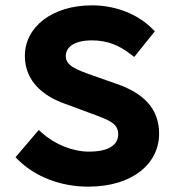

<svg xmlns="http://www.w3.org/2000/svg" viewBox="-20 -686 645 718"><path d="M48 -88C113 -24 208 12 310 12C478 12 575 -76 575 -186C575 -283 513 -335 431 -367L332 -402C269 -424 226 -439 226 -476C226 -511 259 -535 324 -535C382 -535 427 -516 470 -482L482 -473L559 -569L549 -579C495 -633 413 -666 324 -666C175 -666 73 -585 73 -477C73 -378 148 -325 220 -299L320 -262C388 -237 422 -225 422 -184C422 -146 390 -119 312 -119C251 -119 184 -147 137 -189L125 -200L38 -98Z"/></svg>

Font: Falling Sky
Style: Bd+
Weight: 400
Designer: Paul D. Hunt
Foundry: Adobe Systems Incorporated
Version: Version 1.02